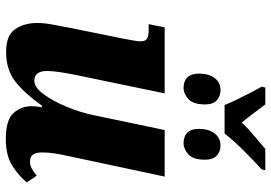

<svg xmlns="http://www.w3.org/2000/svg" viewBox="-156 -766 932 660"><g transform="rotate(90 310.0 -436.0)"><path d="M341 -742Q334 -760 322.5 -783.5Q311 -807 299 -830.5Q287 -854 278 -870L281 -882H339Q351 -866 369 -842Q387 -818 401 -801Q421 -822 446 -843Q471 -864 492 -882H565L562 -869Q535 -845 499.5 -809.5Q464 -774 439 -742ZM282 -601Q259 -601 246 -614Q233 -627 233 -654Q233 -687 248 -707.5Q263 -728 290 -728Q311 -728 325 -715Q339 -702 339 -675Q339 -634 320.5 -617.5Q302 -601 282 -601ZM472 -601Q449 -601 436 -614Q423 -627 423 -654Q423 -687 438.5 -707.5Q454 -728 480 -728Q501 -728 515 -715Q529 -702 529 -675Q529 -634 510.5 -617.5Q492 -601 472 -601ZM458 10Q392 10 368.5 -16.5Q345 -43 345 -79Q345 -96 349 -114H343Q302 -56 261.5 -23.5Q221 9 158 9Q101 9 80 -22.5Q59 -54 59 -97Q59 -123 65 -154Q71 -185 76 -212L112 -389Q116 -412 119 -427.5Q122 -443 122 -454Q122 -469 113.5 -475Q105 -481 83 -481H63L74 -536H301L239 -237Q233 -209 228.5 -179.5Q224 -150 224 -131Q224 -111 232 -99.5Q240 -88 258 -88Q280 -88 303.5 -119.5Q327 -151 347 -199Q367 -247 377 -297L427 -536H587L516 -203Q511 -180 507.5 -158.5Q504 -137 504 -114Q504 -73 535 -73Q548 -73 559 -79Q570 -85 584 -96L607 -62Q585 -35 550 -12.5Q515 10 458 10Z"/></g></svg>

Font: Noto Serif Condensed ExtraBold
Style: Italic
Weight: 800
Width: 3
Italic angle: -12°
Designer: Monotype Design Team
Foundry: Monotype Imaging Inc.
Version: Version 2.014; ttfautohint (v1.8.4.7-5d5b)